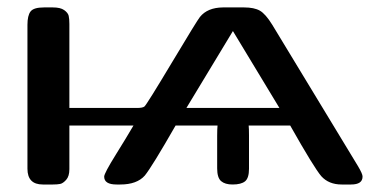

<svg xmlns="http://www.w3.org/2000/svg" viewBox="-20 -492 996 512"><path d="M53.2 -42V-425.8Q53.2 -450.7 61.5 -461.4Q69.8 -472.2 97.2 -472.2H121.1Q141.1 -472.2 151.1 -465.1Q161.1 -458 163.1 -450Q165 -441.9 165 -428.2V-204.1H345.2Q360.4 -204.1 365.2 -208Q371.1 -212.9 438.5 -325.4Q505.9 -438 513.2 -446.8Q533.2 -471.7 574.2 -472.2H630.9Q657.7 -472.2 672.9 -463.6Q688 -455.1 706.1 -425.8L934.1 -49.8Q947.3 -27.8 946.8 -21Q946.8 0 916 0H891.1Q856.9 0 836.9 -22Q817.9 -43.9 753.9 -157.2H643.1Q644 -149.4 644 -131.8V-42Q644 -17.1 633.5 -8.5Q623 0 600.1 0Q580.1 0 569.6 -9Q559.1 -18.1 559.1 -43V-129.9Q559.1 -147.9 560.1 -157.2H448.2Q385.3 -47.4 366.2 -23.9Q345.2 0 300.8 0H291Q257.8 0 257.8 -21Q257.8 -29.8 289.1 -80.1Q315.9 -123 335.9 -157.2H165V-41Q165 -22 156.5 -12.5Q147.9 -2.9 140.4 -1.5Q132.8 0 121.1 0H94.2Q53.2 0 53.2 -42ZM477.1 -204.1H725.1L601.1 -409.2Z"/></svg>

Font: CMU Sans Serif Demi Condensed
Style: DemiCondensed
Weight: 600
Width: 3
Version: Version 0.7.0